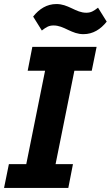

<svg xmlns="http://www.w3.org/2000/svg" viewBox="-24 -930 548 950"><path d="M389 -761C436 -761 474 -785 504 -823L461 -892C439 -875 426 -867 403 -867C377 -867 356 -877 331 -889C305 -901 284 -910 255 -910C208 -910 170 -886 140 -848L183 -779C205 -796 218 -804 241 -804C267 -804 288 -794 313 -782C339 -770 360 -761 389 -761ZM314 0 337 -118H251L344 -580H430L454 -698H136L113 -580H199L106 -118H20L-4 0Z"/></svg>

Font: LVC Sans
Style: Bold Italic
Weight: 700
Italic angle: -11.31°
Designer: Mike Abbink, Paul van der Laan, Pieter van Rosmalen
Foundry: Bold Monday
Version: Version 3.0